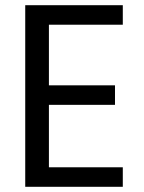

<svg xmlns="http://www.w3.org/2000/svg" viewBox="-20 -718 553 738"><path d="M452 -623H168V-390H422V-315H168V-75H452V0H77V-698H452Z"/></svg>

Font: Poppins
Style: Regular
Weight: 400
Designer: Ninad Kale (Devanagari), Jonny Pinhorn (Latin)
Version: Version 5.002